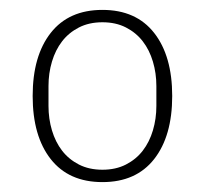

<svg xmlns="http://www.w3.org/2000/svg" viewBox="-20 -724 414 388"><path d="M187 -356Q119 -356 82.5 -402.5Q46 -449 46 -530Q46 -611 82.5 -657.5Q119 -704 187 -704Q255 -704 291.5 -657.5Q328 -611 328 -530Q328 -449 291.5 -402.5Q255 -356 187 -356ZM187 -381Q214 -381 234.5 -391.5Q255 -402 268.5 -419.5Q282 -437 289 -460.5Q296 -484 296 -510V-550Q296 -576 289 -599.5Q282 -623 268.5 -640.5Q255 -658 234.5 -668.5Q214 -679 187 -679Q160 -679 139.5 -668.5Q119 -658 105.5 -640.5Q92 -623 85 -599.5Q78 -576 78 -550V-510Q78 -484 85 -460.5Q92 -437 105.5 -419.5Q119 -402 139.5 -391.5Q160 -381 187 -381Z"/></svg>

Font: IBM Plex Sans Thai ExtraLight
Style: Regular
Weight: 200
Designer: Mike Abbink, Paul van der Laan, Pieter van Rosmalen, Ben Mitchell, Mark Frömberg
Foundry: Bold Monday
Version: Version 1.1